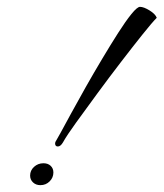

<svg xmlns="http://www.w3.org/2000/svg" viewBox="-20 -525 478 561"><path d="M164 -109Q157 -97 149 -97Q141 -97 141 -106Q141 -110 144 -114Q145 -115 157 -137Q169 -159 188 -194Q207 -229 230.5 -270.5Q254 -312 278.5 -353Q303 -394 325 -428.5Q347 -463 364 -484Q381 -505 389 -505Q400 -505 417 -494.5Q434 -484 438 -473Q425 -460 397 -425Q369 -390 334 -344.5Q299 -299 264.5 -252Q230 -205 202.5 -167Q175 -129 164 -109ZM98 16Q85 16 76.5 8Q68 0 68 -12Q68 -27 79.5 -37.5Q91 -48 107 -48Q120 -48 128 -40.5Q136 -33 136 -21Q136 -6 125 5Q114 16 98 16Z"/></svg>

Font: Corinthia
Style: Bold
Weight: 700
Designer: Robert E. Leuschke
Foundry: Robert E. Leuschke
Version: Version 1.013; ttfautohint (v1.8.3)